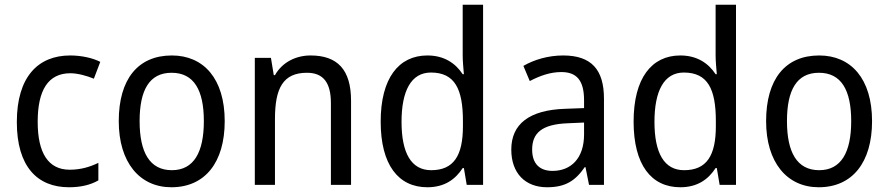

<svg xmlns="http://www.w3.org/2000/svg" viewBox="-20 -780 3748 810"><path d="M271 10C321 10 362 0 395 -19V-93C360 -76 321 -64 274 -64C184 -64 139 -134 139 -266C139 -401 184 -471 277 -471C308 -471 347 -460 376 -448L403 -519C372 -535 325 -546 276 -546C140 -546 51 -455 51 -265C51 -78 137 10 271 10Z M928 -269C928 -448 839 -546 705 -546C562 -546 481 -446 481 -269C481 -95 569 10 703 10C845 10 928 -95 928 -269ZM569 -269C569 -400 610 -473 704 -473C798 -473 840 -400 840 -269C840 -138 798 -62 705 -62C611 -62 569 -138 569 -269Z M1290 -546C1229 -546 1171 -518 1140 -463H1135L1123 -536H1055V0H1140V-278C1140 -408 1174 -473 1275 -473C1345 -473 1376 -430 1376 -345V0H1461V-355C1461 -487 1403 -546 1290 -546Z M1783 10C1855 10 1901 -23 1932 -71H1937L1949 0H2018V-760H1932V-545C1932 -524 1935 -489 1937 -467H1932C1901 -514 1853 -546 1783 -546C1662 -546 1586 -450 1586 -267C1586 -84 1661 10 1783 10ZM1799 -62C1715 -62 1674 -134 1674 -266C1674 -396 1714 -474 1798 -474C1899 -474 1933 -404 1933 -269V-248C1933 -123 1894 -62 1799 -62Z M2356 -546C2292 -546 2233 -528 2188 -502L2215 -438C2257 -460 2301 -476 2348 -476C2411 -476 2444 -443 2444 -357V-324L2364 -321C2212 -316 2137 -256 2137 -149C2137 -49 2196 10 2288 10C2365 10 2407 -17 2447 -75H2450L2465 0H2528V-364C2528 -486 2475 -546 2356 -546ZM2376 -260 2444 -263V-213C2444 -111 2388 -59 2311 -59C2259 -59 2225 -87 2225 -149C2225 -218 2265 -256 2376 -260Z M2850 10C2922 10 2968 -23 2999 -71H3004L3016 0H3085V-760H2999V-545C2999 -524 3002 -489 3004 -467H2999C2968 -514 2920 -546 2850 -546C2729 -546 2653 -450 2653 -267C2653 -84 2728 10 2850 10ZM2866 -62C2782 -62 2741 -134 2741 -266C2741 -396 2781 -474 2865 -474C2966 -474 3000 -404 3000 -269V-248C3000 -123 2961 -62 2866 -62Z M3659 -269C3659 -448 3570 -546 3436 -546C3293 -546 3212 -446 3212 -269C3212 -95 3300 10 3434 10C3576 10 3659 -95 3659 -269ZM3300 -269C3300 -400 3341 -473 3435 -473C3529 -473 3571 -400 3571 -269C3571 -138 3529 -62 3436 -62C3342 -62 3300 -138 3300 -269Z"/></svg>

Font: Noto Sans Lao Looped SemiCondensed
Style: Regular
Weight: 400
Width: 4
Designer: Mark Frömberg, Ben Mitchell
Foundry: The Fontpad Ltd
Version: Version 1.002